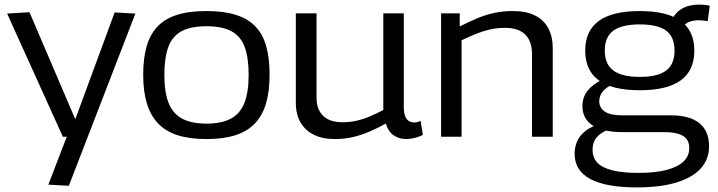

<svg xmlns="http://www.w3.org/2000/svg" viewBox="-20 -594 3119 834"><path d="M190 208 270 0H253L11 -535L108 -541L307 -76L478 -540L568 -535L279 213Z M602 -269Q602 -339 616.5 -391Q631 -443 663 -477.5Q695 -512 747.5 -529Q800 -546 877 -546Q953 -546 1006 -529Q1059 -512 1091 -477.5Q1123 -443 1137 -391Q1151 -339 1151 -269Q1151 -197 1135.5 -144.5Q1120 -92 1087 -57.5Q1054 -23 1002 -6.5Q950 10 877 10Q804 10 752 -6.5Q700 -23 667 -57.5Q634 -92 618 -144.5Q602 -197 602 -269ZM694 -269Q694 -193 712.5 -146.5Q731 -100 771.5 -78.5Q812 -57 877 -57Q942 -57 982.5 -78.5Q1023 -100 1041.5 -146.5Q1060 -193 1060 -269Q1060 -343 1043 -389.5Q1026 -436 986 -458Q946 -480 877 -480Q808 -480 768 -458Q728 -436 711 -389.5Q694 -343 694 -269Z M1434 10Q1381 10 1343.5 -8.5Q1306 -27 1285.5 -62Q1265 -97 1265 -148V-536H1355V-168Q1355 -119 1383.5 -91Q1412 -63 1468 -63Q1500 -63 1528.5 -69.5Q1557 -76 1585.5 -88Q1614 -100 1645 -116V-536H1734V-129Q1734 -104 1740 -89Q1746 -74 1756.5 -68Q1767 -62 1779 -62Q1793 -62 1807 -69L1817 -8Q1807 -3 1795 1Q1783 5 1770 7.5Q1757 10 1744 10Q1713 10 1689.5 -6.5Q1666 -23 1656 -57Q1619 -37 1584 -22Q1549 -7 1512.5 1.5Q1476 10 1434 10Z M1896 0V-536H1977V-479Q2018 -500 2054 -515Q2090 -530 2127.5 -538Q2165 -546 2208 -546Q2265 -546 2303.5 -527Q2342 -508 2361.5 -471.5Q2381 -435 2381 -384V0H2291V-358Q2291 -414 2262 -443.5Q2233 -473 2173 -473Q2139 -473 2108.5 -466Q2078 -459 2048 -447Q2018 -435 1985 -419V0Z M2746 220Q2612 220 2544 183.5Q2476 147 2476 74Q2476 46 2486 22Q2496 -2 2518.5 -21.5Q2541 -41 2580 -54L2637 -36Q2606 -26 2587.5 -12Q2569 2 2561.5 19Q2554 36 2554 57Q2554 91 2575 113Q2596 135 2640.5 146Q2685 157 2753 157Q2827 157 2876 144Q2925 131 2949.5 107Q2974 83 2974 50Q2974 25 2962.5 10Q2951 -5 2927 -12.5Q2903 -20 2866 -20H2685Q2629 -20 2590 -32.5Q2551 -45 2530.5 -70.5Q2510 -96 2510 -133Q2510 -171 2531 -198.5Q2552 -226 2594 -247L2644 -229Q2615 -216 2599 -197.5Q2583 -179 2583 -154Q2583 -126 2607 -109.5Q2631 -93 2682 -93H2894Q2976 -93 3018 -59Q3060 -25 3060 41Q3060 97 3024.5 137Q2989 177 2919 198.5Q2849 220 2746 220ZM2759 -202Q2640 -202 2581 -245Q2522 -288 2522 -374Q2522 -460 2581 -503Q2640 -546 2759 -546Q2878 -546 2937 -503Q2996 -460 2996 -374Q2996 -288 2937 -245Q2878 -202 2759 -202ZM2759 -260Q2837 -260 2873.5 -287.5Q2910 -315 2910 -374Q2910 -434 2873.5 -461Q2837 -488 2759 -488Q2682 -488 2644.5 -461Q2607 -434 2607 -374Q2607 -315 2644.5 -287.5Q2682 -260 2759 -260ZM2936 -463 2898 -505Q2912 -539 2942.5 -556.5Q2973 -574 3017 -574Q3029 -574 3039.5 -573Q3050 -572 3063 -569L3054 -502Q3044 -504 3034.5 -505Q3025 -506 3015 -506Q2987 -506 2967.5 -496Q2948 -486 2936 -463Z"/></svg>

Font: Georama SemiExpanded
Style: Regular
Weight: 400
Width: 6
Designer: Jean-Baptiste Levee
Foundry: Production Type
Version: Version 1.001